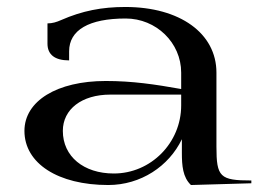

<svg xmlns="http://www.w3.org/2000/svg" viewBox="-20 -525 750 550"><path d="M50 -150C50 -57 146.2 5 290 5C383.3 5 463.8 -48.7 501 -126.2V-87C501 -50.8 503.5 -17.2 527 5L700 0V-8C610 -8 600 -17.9 600 -105V-317C600 -429.5 495.6 -505 339 -505C272.5 -505 215.8 -494.2 155 -467.5C141.9 -461.7 130.1 -458 116 -458V-400C116 -368.8 136.7 -352 178 -352V-378C178 -439 234.9 -472 340 -472C427.5 -472 499 -402.6 499 -317V-270C423.6 -283.4 359.3 -293 283 -293C143.4 -293 50 -235.8 50 -150ZM160 -150C160 -212.2 214.4 -254 296 -254H499V-223C499 -115.7 412.2 -28 306 -28C219.8 -28 160 -76.8 160 -150Z"/></svg>

Font: Prida01
Style: Bold
Weight: 700
Designer: gluk
Foundry: gluk
Version: Version 00.072